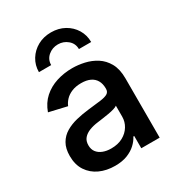

<svg xmlns="http://www.w3.org/2000/svg" viewBox="-186 -891 942 1021"><g transform="rotate(-30 285.5 -381.0)"><path d="M222.7 11.7Q170.4 11.7 128.9 -7.3Q87.4 -26.4 63 -63.2Q38.6 -100.1 38.6 -153.8Q38.6 -200.2 56.2 -230.2Q73.7 -260.3 103.8 -278.1Q133.8 -295.9 171.1 -304.9Q208.5 -314 247.6 -318.4Q295.9 -323.7 325.7 -327.6Q355.5 -331.5 369.9 -340.1Q384.3 -348.6 384.3 -367.7V-370.1Q384.3 -398.9 372.8 -418.9Q361.3 -439 339.1 -449.5Q316.9 -460 284.2 -460Q250.5 -460 226.1 -449.7Q201.7 -439.5 186.3 -423.1Q170.9 -406.7 163.6 -388.2L54.2 -413.6Q71.8 -462.4 106 -492.9Q140.1 -523.4 186 -538.1Q231.9 -552.7 283.2 -552.7Q318.8 -552.7 356.9 -544.2Q395 -535.6 427.7 -514.9Q460.4 -494.1 481 -457.3Q501.5 -420.4 501.5 -363.8V0H388.7V-75.2H383.3Q372.1 -52.7 350.8 -33Q329.6 -13.2 297.9 -0.7Q266.1 11.7 222.7 11.7ZM250.5 -78.6Q292.5 -78.6 322.3 -95Q352.1 -111.3 368.4 -138.2Q384.8 -165 384.8 -196.3V-263.7Q378.4 -258.3 363 -253.7Q347.7 -249 327.9 -245.6Q308.1 -242.2 289.6 -239.7Q271 -237.3 258.3 -235.4Q229 -231.9 205.1 -222.7Q181.2 -213.4 167 -197Q152.8 -180.7 152.8 -153.8Q152.8 -128.9 165.5 -112.3Q178.2 -95.7 200.2 -87.2Q222.2 -78.6 250.5 -78.6ZM280.3 -773.9Q326.2 -773.9 362.3 -753.9Q398.4 -733.9 419.4 -699.5Q440.4 -665 440.4 -622.6H365.2Q365.2 -656.7 339.8 -678.5Q314.5 -700.2 280.3 -700.2Q245.6 -700.2 220.2 -678.5Q194.8 -656.7 194.8 -622.6H119.6Q119.6 -665 140.9 -699.5Q162.1 -733.9 198.2 -753.9Q234.4 -773.9 280.3 -773.9Z"/></g></svg>

Font: Inter Cardless
Style: Medium
Weight: 500
Designer: Rasmus Andersson
Foundry: rsms
Version: Version 4.001;git-9221beed3